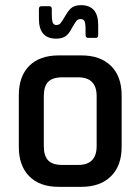

<svg xmlns="http://www.w3.org/2000/svg" viewBox="-20 -725 544 745"><path d="M131 -652V-690Q131 -701 141 -701H171Q181 -701 181 -690V-671Q181 -645 185 -636.5Q189 -628 199 -628Q209 -628 215 -635Q221 -642 234.5 -665.5Q248 -689 261 -697Q274 -705 294 -705Q361 -705 361 -628V-590Q361 -578 352 -578H322Q312 -578 312 -590V-608Q312 -634 308 -642.5Q304 -651 293.5 -651Q283 -651 278 -645.5Q273 -640 260 -618Q247 -592 233 -583.5Q219 -575 198 -575Q131 -575 131 -652ZM296 0H208Q134 0 93.5 -41Q53 -82 53 -155V-355Q53 -429 93.5 -469.5Q134 -510 208 -510H296Q369 -510 410.5 -469.5Q452 -429 452 -355V-155Q452 -82 410.5 -41Q369 0 296 0ZM222 -85H283Q355 -85 355 -158V-352Q355 -425 283 -425H222Q184 -425 167 -407.5Q150 -390 150 -352V-158Q150 -120 167 -102.5Q184 -85 222 -85Z"/></svg>

Font: Rajdhani SemiBold
Style: Regular
Weight: 600
Designer: Satya Rajpurohit, Jyotish Sonowal
Foundry: Indian Type Foundry
Version: Version 1.201 February 1, 2022